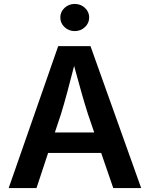

<svg xmlns="http://www.w3.org/2000/svg" viewBox="-20 -964 768 984"><path d="M24.4 0 278.3 -727.5H443.8L703.6 0H560.5L498.5 -180.2H226.6L167 0ZM261.2 -285.2H462.9L431.2 -377.9Q415 -428.2 397.7 -489.3Q380.4 -550.3 359.9 -626Q340.3 -549.8 323.7 -488Q307.1 -426.3 292 -377.9ZM362.8 -804.7Q332.5 -804.7 310.8 -825Q289.1 -845.2 289.1 -874.5Q289.1 -903.3 310.8 -923.6Q332.5 -943.8 362.8 -943.8Q393.6 -943.8 415.3 -923.6Q437 -903.3 437 -874.5Q437 -845.2 415.3 -825Q393.6 -804.7 362.8 -804.7Z"/></svg>

Font: Inter-SemiBold
Style: Regular
Weight: 600
Designer: Rasmus Andersson
Foundry: rsms
Version: Version 4.000;git-a52131595